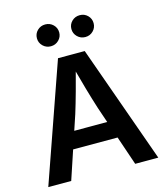

<svg xmlns="http://www.w3.org/2000/svg" viewBox="-134 -1044 988 1145"><g transform="rotate(-15 360.0 -471.0)"><path d="M20.5 0 275.4 -727.5H440.4L699.7 0H557.1L428.2 -378.9Q409.2 -438 388.4 -510.5Q367.7 -583 342.3 -677.2H371.6Q346.7 -582.5 326.7 -509.5Q306.6 -436.5 288.6 -378.9L162.1 0ZM169.4 -178.7V-284.2H550.3V-178.7ZM466.3 -807.1Q437.5 -807.1 417.5 -826.9Q397.5 -846.7 397.5 -874.5Q397.5 -902.8 417.5 -922.4Q437.5 -941.9 466.3 -941.9Q495.1 -941.9 514.9 -922.4Q534.7 -902.8 534.7 -874.5Q534.7 -846.7 514.9 -826.9Q495.1 -807.1 466.3 -807.1ZM253.4 -807.1Q224.6 -807.1 204.6 -826.9Q184.6 -846.7 184.6 -874.5Q184.6 -902.8 204.6 -922.4Q224.6 -941.9 253.4 -941.9Q282.2 -941.9 302.2 -922.4Q322.3 -902.8 322.3 -874.5Q322.3 -846.7 302.2 -826.9Q282.2 -807.1 253.4 -807.1Z"/></g></svg>

Font: Inter 18pt SemiBold
Style: Regular
Weight: 600
Designer: Rasmus Andersson
Foundry: rsms
Version: Version 4.001;git-66647c0bb